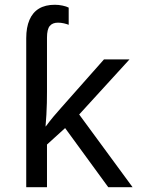

<svg xmlns="http://www.w3.org/2000/svg" viewBox="-20 -785 603 805"><path d="M90 -625Q90 -670 103.5 -701.5Q117 -733 143.5 -749Q170 -765 210 -765Q226 -765 242.5 -761.5Q259 -758 268 -753V-681Q261 -684 248.5 -687Q236 -690 223 -690Q200 -690 188.5 -676Q177 -662 177 -627V-400Q177 -378 176.5 -353.5Q176 -329 174.5 -304Q173 -279 171 -255H172Q189 -278 204.5 -296.5Q220 -315 238 -335L416 -536H523L312 -305L536 0H434L253 -248L177 -179V0H90Z"/></svg>

Font: Noto Sans Mono SemiCondensed
Style: Regular
Weight: 400
Width: 4
Designer: Monotype Design Team
Foundry: Monotype Imaging Inc.
Version: Version 2.010